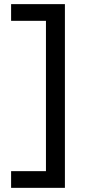

<svg xmlns="http://www.w3.org/2000/svg" viewBox="-20 -760 417 920"><path d="M291 -740.2V140.1H33.2V60.1H200.2V-660.2H33.2V-740.2Z"/></svg>

Font: Nacelle SemiBold
Style: Regular
Weight: 600
Designer: Sora Sagano
Foundry: Sora Sagano
Version: Version 1.000;FEAKit 1.0